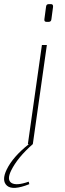

<svg xmlns="http://www.w3.org/2000/svg" viewBox="-79 -698 317 930"><path d="M157 -678H168Q179 -678 178 -665L170 -605Q169 -592 156 -592H147Q134 -592 136 -605L144 -665Q145 -678 157 -678ZM124 -480H148L80 0Q6 65 -25 128Q-47 173 -23.5 188Q0 203 60 182L63 194Q-17 226 -45 201.5Q-73 177 -46 122Q-16 61 61 0H56Z"/></svg>

Font: Exo 2.0 Thin
Style: Italic
Weight: 250
Italic angle: -8°
Designer: Natanael Gama
Version: Version 1.001;PS 001.001;hotconv 1.0.70;makeotf.lib2.5.58329